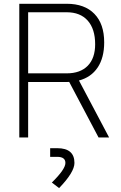

<svg xmlns="http://www.w3.org/2000/svg" viewBox="-20 -713 626 996"><path d="M80.1 0V-693.4H326.2Q418.9 -693.4 469.7 -641.1Q520.5 -588.9 520.5 -493.2Q520.5 -413.6 486.6 -362.8Q452.6 -312 389.6 -295.4L545.9 0H491.2L338.9 -288.1Q332.5 -287.6 326.2 -287.6H126V0ZM126 -332.5H326.2Q396.5 -332.5 435.1 -371.8Q473.6 -411.1 473.6 -483.4Q473.6 -562.5 435.1 -606Q396.5 -649.4 326.2 -649.4H126ZM286.6 262.7 249 233.9Q319.3 165 319.3 132.3Q319.3 100.6 276.9 100.6H240.2V55.7H276.9Q366.2 55.7 366.2 132.3Q366.2 180.2 286.6 262.7Z"/></svg>

Font: Cascadia Mono NF ExtraLight
Style: Regular
Weight: 200
Monospace: yes
Designer: Aaron Bell
Foundry: Saja Typeworks
Version: Version 2404.023; ttfautohint (v1.8.4)